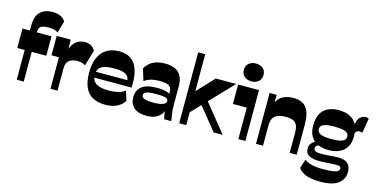

<svg xmlns="http://www.w3.org/2000/svg" viewBox="-93 -1312 3968 2019"><g transform="rotate(15 1891.0 -303.0)"><path d="M100.3 -513.3V-592.8Q100.3 -693.3 149.6 -739.6Q199 -786 283.2 -786Q336.5 -786 372.6 -767.5Q408.7 -749 423.2 -718.3L386.2 -590Q371.7 -602.5 346.2 -609.8Q320.7 -617 284.7 -617Q222.2 -617 199.5 -600.5Q176.7 -584 176.7 -548.3V-513.3ZM100.3 0V-347H176.7V0ZM19.5 -323.8V-535.3H335.5V-323.8Z M544.5 -246V0H468V-342.8H387V-554H539.2L544.5 -408.7L533.5 -418Q548.2 -492 588.9 -530Q629.5 -568 692.5 -568Q735.5 -568 763 -550.4Q790.5 -532.7 805 -503L754.5 -331.3Q722.7 -355.5 670 -355.5Q608.2 -355.5 576.4 -328.4Q544.5 -301.3 544.5 -246Z M1065.3 13.7Q984.6 13.7 929 -16.4Q873.4 -46.4 844.8 -109.6Q816.1 -172.9 816.1 -271Q816.1 -365 844.8 -431.4Q873.4 -497.7 929.9 -532.9Q986.3 -568 1068.3 -568Q1143.9 -568 1194.9 -532.9Q1245.9 -497.9 1270 -423.6Q1294.1 -349.4 1288.7 -232.3H879.4V-296.3H1253.1L1226.6 -279.1Q1226.6 -311.7 1212.1 -334.1Q1197.6 -356.6 1162.3 -368.2Q1127 -379.9 1063.4 -379.9Q996.3 -379.9 956.4 -367.8Q916.6 -355.7 899.4 -333.7Q882.1 -311.7 882.1 -280V-251Q882.1 -196.6 926.3 -168.6Q970.4 -140.6 1064.4 -140.6Q1125.9 -140.6 1171.6 -153.9Q1217.4 -167.3 1240 -186.7L1272.4 -83.6Q1250.4 -43.9 1197.7 -15.1Q1145 13.7 1065.3 13.7Z M1705.1 0Q1698.6 -27.6 1693.1 -61.7Q1687.6 -95.9 1687.6 -142.3V-298.1Q1687.6 -339.7 1658.4 -358.1Q1629.1 -376.4 1555.7 -376.4Q1496.4 -376.4 1457.4 -363.9Q1418.3 -351.3 1391 -329.9L1351.4 -459Q1369.7 -491 1397 -515.4Q1424.3 -539.9 1465.9 -553.9Q1507.6 -568 1566.9 -568Q1667.4 -568 1715.8 -519.1Q1764.1 -470.1 1764.1 -376.3V-179Q1764.1 -129.3 1769.6 -85.1Q1775.1 -41 1783.1 0ZM1517.4 13.7Q1423.1 13.7 1377.1 -27.6Q1331.1 -69 1331.1 -139.7Q1331.1 -217.4 1384.6 -258.6Q1438.1 -299.7 1548 -299.7Q1616.7 -299.7 1658.3 -285.9Q1699.9 -272 1704.3 -251.3L1698.4 -128.9Q1697.9 -88.7 1675.8 -56.4Q1653.7 -24 1613.6 -5.1Q1573.4 13.7 1517.4 13.7ZM1552.1 -139.3Q1600.7 -139.3 1630.4 -145.9Q1660 -152.4 1673.8 -164.6Q1687.6 -176.9 1687.6 -193.3Q1687.6 -207.9 1676.4 -216.8Q1665.1 -225.7 1636.6 -229.9Q1608 -234 1556.1 -234Q1503.7 -234 1474.6 -228.7Q1445.4 -223.4 1433.6 -213.1Q1421.9 -202.9 1421.9 -186.7Q1421.9 -172.4 1432.2 -161.6Q1442.6 -150.9 1471 -145.1Q1499.4 -139.3 1552.1 -139.3Z M1920.7 -114 1917.7 -340 2119.5 -554H2341.5ZM1869 0V-772H1945.5V0ZM2244.3 0 2028.5 -267.3 2081.7 -323.3 2342.5 0Z M2486.9 -621.5Q2443.5 -621.5 2412 -647.1Q2380.5 -672.8 2380.5 -719.5Q2380.5 -766.5 2411.8 -791.2Q2443.2 -816 2487.2 -816Q2532.8 -816 2563.5 -791.2Q2594.2 -766.5 2594.2 -719.5Q2594.2 -672.8 2563.4 -647.1Q2532.6 -621.5 2486.9 -621.5ZM2513 0V-342.5H2362V-554H2589.5V0Z M3072 0V-224.3Q3072 -291.8 3042.5 -323.6Q3013 -355.5 2938.3 -355.5Q2882.8 -355.5 2848.4 -341.3Q2814 -327 2797.7 -297.8Q2781.5 -268.5 2781.5 -221.8V0H2705V-554H2781.5V-424.7L2770.2 -439.5Q2789.5 -508.7 2840.9 -538.4Q2892.2 -568 2960.5 -568Q3060 -568 3104.2 -510Q3148.5 -452 3148.5 -334.8V0Z M3459.3 210Q3355.8 210 3298.9 185.7Q3242 161.5 3219.5 125L3250.5 26Q3277.8 48.3 3325 61.6Q3372.3 75 3451.3 75Q3526.5 75 3564.6 68.4Q3602.8 61.8 3615.8 50Q3628.8 38.3 3628.8 24.8Q3628.8 9.5 3617.5 2.1Q3606.3 -5.3 3576.7 -5.3Q3556 -5.3 3521.4 -3.3Q3486.7 -1.3 3451.9 0.9Q3417 3 3393.8 3Q3323 3 3282.6 -19Q3242.3 -41 3242.3 -93Q3242.3 -128.7 3262.3 -152Q3282.3 -175.2 3313.5 -189.3L3373.7 -162.3Q3347.5 -159 3330.1 -147.7Q3312.7 -136.5 3312.7 -116.2Q3312.7 -95.5 3331.2 -86Q3349.7 -76.5 3390.5 -76.5Q3444.7 -76.5 3494.9 -81Q3545 -85.5 3581 -85.5Q3647.5 -85.5 3681.9 -55Q3716.2 -24.5 3716.2 36Q3716.2 115.3 3654.9 162.6Q3593.5 210 3459.3 210ZM3456.5 -133.3Q3415.5 -133.3 3376.5 -143.5Q3337.5 -153.8 3305.8 -177.4Q3274 -201 3255.1 -241.5Q3236.3 -282 3236.3 -341.5Q3236.3 -425.5 3265.4 -475Q3294.5 -524.5 3344.5 -546.2Q3394.5 -568 3456.5 -568Q3520.3 -568 3570.6 -546.2Q3621 -524.5 3650.4 -475Q3679.7 -425.5 3679.7 -341.5Q3679.7 -282 3660.5 -241.5Q3641.2 -201 3609.1 -177.4Q3577 -153.8 3537.3 -143.5Q3497.5 -133.3 3456.5 -133.3ZM3458 -253.2Q3520 -253.2 3553.6 -262.1Q3587.3 -271 3600.1 -286.1Q3613 -301.3 3613 -320.5Q3613 -341.3 3600.1 -356.4Q3587.3 -371.5 3553.6 -380Q3520 -388.5 3458 -388.5Q3396.8 -388.5 3362.8 -380Q3328.7 -371.5 3315.9 -356.4Q3303 -341.3 3303 -320.5Q3303 -301.5 3315.9 -286.2Q3328.7 -271 3362.8 -262.1Q3396.8 -253.2 3458 -253.2ZM3676.2 -361.8 3652.5 -452.8Q3657.7 -512.5 3684 -541.6Q3710.2 -570.7 3750.5 -570.7Q3767.2 -570.7 3781.7 -562.5L3754.7 -401.3Q3744.5 -407.8 3726 -407.8Q3680.7 -407.8 3676.2 -361.8Z"/></g></svg>

Font: Savate ExtraLight
Style: Regular
Weight: 200
Designer: Max Esnée
Foundry: Plomb Type
Version: Version 2.000